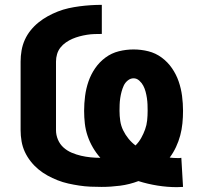

<svg xmlns="http://www.w3.org/2000/svg" viewBox="-20 -763 840 792"><path d="M710 9Q670 9 629.5 2.5Q589 -4 551 -16Q514 -2 475.5 3Q437 8 399 8Q376 8 353 7Q330 6 307 2.5Q284 -1 261.5 -6Q239 -11 217.5 -19.5Q196 -28 176 -39Q156 -50 138.5 -64.5Q121 -79 106.5 -97.5Q92 -116 82.5 -136.5Q73 -157 69 -180Q65 -203 65 -226V-509Q65 -532 69 -555Q73 -578 82.5 -599Q92 -620 106.5 -638Q121 -656 139 -670.5Q157 -685 177 -696Q197 -707 218.5 -715.5Q240 -724 262.5 -729Q285 -734 308 -737Q331 -740 354 -741.5Q377 -743 400 -743V-623Q385 -623 369.5 -622.5Q354 -622 338.5 -619.5Q323 -617 308 -613Q293 -609 279 -603Q265 -597 252 -588Q239 -579 229.5 -567Q220 -555 215.5 -540Q211 -525 211 -509V-226Q211 -206 219 -187Q227 -168 242 -154.5Q257 -141 276 -133Q295 -125 314.5 -120.5Q334 -116 354 -114Q374 -112 394 -112Q377 -131 363.5 -154Q350 -177 341.5 -202Q333 -227 330 -253Q327 -279 327 -306Q327 -336 331 -367Q335 -398 345 -427Q355 -456 372.5 -481.5Q390 -507 415 -525.5Q440 -544 470 -551.5Q500 -559 531 -559Q562 -559 592 -551.5Q622 -544 647 -525.5Q672 -507 689.5 -481.5Q707 -456 717 -427Q727 -398 731 -367Q735 -336 735 -306Q735 -280 732.5 -254.5Q730 -229 723.5 -204.5Q717 -180 706 -156.5Q695 -133 680 -113Q688 -112 696.5 -111.5Q705 -111 713 -111Q716 -111 720 -111Q724 -111 728 -112L735 8Q728 8 722 8.5Q716 9 710 9ZM539 -163Q553 -177 562.5 -194Q572 -211 578.5 -229Q585 -247 587 -266.5Q589 -286 589 -306Q589 -319 588.5 -332Q588 -345 586 -358.5Q584 -372 580.5 -385Q577 -398 571 -409.5Q565 -421 554.5 -430.5Q544 -440 531 -440Q518 -440 507 -431Q496 -422 490.5 -410Q485 -398 481.5 -385Q478 -372 476 -358.5Q474 -345 473.5 -332Q473 -319 473 -306Q473 -285 476 -264.5Q479 -244 488 -225.5Q497 -207 510 -191Q523 -175 539 -163Z"/></svg>

Font: Iosevka Aile Heavy
Style: Regular
Weight: 900
Designer: Belleve Invis
Foundry: Belleve Invis
Version: Version 31.1.0; ttfautohint (v1.8.4)